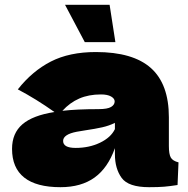

<svg xmlns="http://www.w3.org/2000/svg" viewBox="-20 -772 781 797"><path d="M681 -166Q681 -132 689 -118Q697 -104 721 -98L717 -4Q685 1 661.5 3Q638 5 599 5Q513 5 485 -33.5Q457 -72 457 -132V-157Q428 -75 372.5 -35Q317 5 231 5Q131 5 80.5 -35Q30 -75 30 -154Q30 -219 73 -256Q116 -293 206 -307Q130 -361 54 -401Q114 -477 191 -516.5Q268 -556 378 -556Q532 -556 606.5 -489.5Q681 -423 681 -285ZM239 -312Q299 -319 389 -319Q426 -319 441 -328Q456 -337 456 -351Q456 -363 441 -371.5Q426 -380 399 -380Q348 -380 309 -363Q270 -346 239 -312ZM457 -236V-262Q433 -250 404 -243.5Q375 -237 334 -231L298 -225Q242 -214 242 -187Q242 -158 294 -158Q350 -158 395 -179.5Q440 -201 457 -236ZM332 -597 250 -752H435L459 -597Z"/></svg>

Font: Mantou Sans
Style: Regular
Weight: 400
Designer: Mant0u / artakana
Foundry: Mant0u / artakana
Version: Version 1.001;October 22, 2023;FontCreator 14.0.0.2901 64-bi